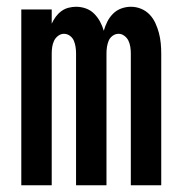

<svg xmlns="http://www.w3.org/2000/svg" viewBox="-20 -548 540 568"><path d="M43 0V-520H133V-478Q138 -489 145 -498.5Q152 -508 161.5 -515Q171 -522 182.5 -525Q194 -528 205 -528Q220 -528 234 -523Q248 -518 258.5 -507.5Q269 -497 276 -484Q283 -471 287 -457Q291 -471 297.5 -484Q304 -497 314.5 -507.5Q325 -518 339 -523Q353 -528 367 -528Q383 -528 397.5 -522Q412 -516 422.5 -505Q433 -494 439.5 -480Q446 -466 450 -451Q454 -436 455.5 -420.5Q457 -405 457 -390V0H367V-390Q367 -400 365.5 -409.5Q364 -419 360 -427.5Q356 -436 348 -442Q340 -448 331 -448Q321 -448 313 -442Q305 -436 301.5 -427.5Q298 -419 296.5 -409.5Q295 -400 295 -390V0H205V-390Q205 -400 203.5 -409.5Q202 -419 198.5 -427.5Q195 -436 187 -442Q179 -448 169 -448Q160 -448 152 -442Q144 -436 140 -427.5Q136 -419 134.5 -409.5Q133 -400 133 -390V0Z"/></svg>

Font: Iosevka SS04 Medium
Style: Regular
Weight: 500
Monospace: yes
Designer: Belleve Invis
Foundry: Belleve Invis
Version: Version 19.0.0; ttfautohint (v1.8.4)